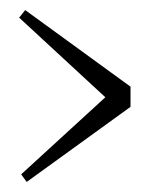

<svg xmlns="http://www.w3.org/2000/svg" viewBox="-20 -507 292 381"><path d="M189 -314 22 -161 33 -146 239 -295V-335L30 -487L18 -472Z"/></svg>

Font: Bigelow Rules
Style: Regular
Weight: 400
Designer: Astigmatic (AOETI)
Foundry: Astigmatic (AOETI)
Version: Version 1.000